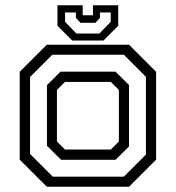

<svg xmlns="http://www.w3.org/2000/svg" viewBox="-20 -710 668 730"><path d="M158 0 55 -103V-437L158 -540H470.5L573.5 -437V-103L470.5 0ZM180.8 -38.2H450.8L534.8 -122.2V-417.8L450.8 -501.8H178.8L94.2 -417.2V-124.8ZM212.2 -102.5 158.5 -155.8V-386.2L210.2 -437.5H419.2L470.5 -386.8V-153.2L419.2 -102.5ZM227 -141.5H401.5L432 -172V-368L401.5 -398.5H227L196.5 -368V-172ZM254.5 -556 198.5 -612V-690H294.5V-652H333.5V-690H429.5V-612L373.5 -556ZM270.5 -582.5H358L401 -627V-662.5H360V-642L342.5 -623.2H286L268.5 -642V-662.5H227.5V-627Z"/></svg>

Font: Tourney Thin
Style: Regular
Weight: 100
Designer: Tyler Finck
Foundry: Etcetera Type Co
Version: Version 1.015